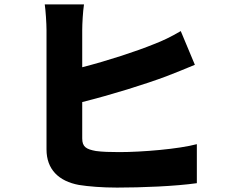

<svg xmlns="http://www.w3.org/2000/svg" viewBox="-20 -818 1040 871"><path d="M361 -798H183C187 -771 191 -712 191 -681V-140C191 -50 246 4 338 21C382 28 443 33 511 33C622 33 774 27 873 13V-164C791 -142 625 -128 521 -128C479 -128 444 -129 415 -133C372 -141 353 -151 353 -190V-355C485 -388 639 -436 735 -472C770 -485 820 -506 864 -524L800 -677C754 -650 718 -633 679 -618C598 -585 470 -543 353 -513V-681C353 -710 356 -764 361 -798Z"/></svg>

Font: Noto Sans JP Black
Style: Regular
Weight: 900
Designer: Ryoko NISHIZUKA 西塚涼子 (kana, bopomofo & ideographs); Paul D. Hunt (Latin, Greek & Cyrillic); Sandoll Communications 산돌커뮤니
Foundry: Adobe
Version: Version 2.002;hotconv 1.0.116;makeotfexe 2.5.65601